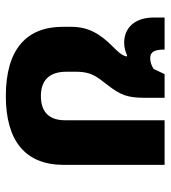

<svg xmlns="http://www.w3.org/2000/svg" viewBox="16 -572 570 641"><g transform="rotate(90 300.5 -252.0)"><path d="M301 13C451 13 531 -52 531 -181V-517H382V-185C382 -134 357 -104 301 -104C250 -104 220 -131 220 -189V-221C220 -278 241 -295 267 -330C296 -369 307 -390 307 -451V-517H228L211 -481C199 -472 185 -469 175 -469C154 -469 146 -482 146 -517H39V-481C39 -418 73 -382 123 -382C139 -382 153 -386 166 -392L169 -391C167 -374 148 -356 135 -343C92 -300 70 -261 70 -205V-177C70 -57 144 13 301 13Z"/></g></svg>

Font: Noto Sans Thai UI
Style: Bold
Weight: 700
Designer: Monotype Design Team
Foundry: Monotype Imaging Inc.
Version: Version 2.000